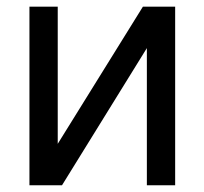

<svg xmlns="http://www.w3.org/2000/svg" viewBox="-20 -550 607 570"><path d="M404.3 -530.3H500V0H416V-407.2L164.1 0H67.4V-530.3H151.4V-123Z"/></svg>

Font: Pretendard
Style: Regular
Weight: 400
Designer: Base glyphs from Inter by Rasmus Andersson; Hangeul glyphs from Noto Sans CJK(Source Han Sans) by Jang Soo-young and Kan
Foundry: Kil Hyung-jin
Version: Version 1.309